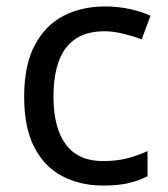

<svg xmlns="http://www.w3.org/2000/svg" viewBox="-20 -566 520 596"><path d="M300 10Q229 10 173.5 -19Q118 -48 86.5 -109Q55 -170 55 -265Q55 -364 88 -426Q121 -488 177.5 -517Q234 -546 306 -546Q347 -546 385 -537.5Q423 -529 447 -517L420 -444Q396 -453 364 -461Q332 -469 304 -469Q146 -469 146 -266Q146 -169 184.5 -117.5Q223 -66 299 -66Q343 -66 376.5 -75Q410 -84 438 -97V-19Q411 -5 378.5 2.5Q346 10 300 10Z"/></svg>

Font: Noto Sans Nabataean
Style: Regular
Weight: 400
Designer: Monotype Design Team
Foundry: Monotype Imaging Inc.
Version: Version 2.001; ttfautohint (v1.8.4.7-5d5b)